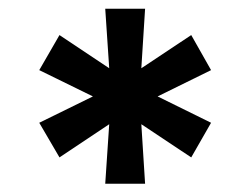

<svg xmlns="http://www.w3.org/2000/svg" viewBox="-20 -748 586 449"><path d="M226.1 -318.4 235.4 -457.5 119.1 -379.9 71.8 -460.9 197.3 -522.5 71.8 -584 119.1 -666 235.4 -588.4 226.1 -727.5H319.3L310.5 -588.4L427.2 -666L473.6 -584L348.6 -522.5L473.6 -460.9L427.2 -379.9L310.5 -457.5L319.3 -318.4Z"/></svg>

Font: Inter 24pt
Style: Bold
Weight: 700
Designer: Rasmus Andersson
Foundry: rsms
Version: Version 4.001;git-66647c0bb